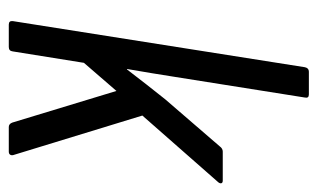

<svg xmlns="http://www.w3.org/2000/svg" viewBox="-163 -560 723 437"><g transform="rotate(90 198.5 -341.5)"><path d="M36 0Q27 0 28 -9L133 -674Q135 -683 143 -683H195Q204 -683 202 -674L155 -378Q151 -352 146.5 -325Q142 -298 137 -269H138Q155 -291 172 -313Q189 -335 206 -356L313 -480Q318 -487 325 -487H391Q396 -487 397 -484Q398 -481 395 -477L243 -304L333 -10Q334 -6 332 -3Q330 0 325 0H269Q262 0 259 -8L187 -245L123 -171L97 -9Q96 0 87 0Z"/></g></svg>

Font: Sofia Sans Condensed
Style: Italic
Weight: 400
Italic angle: -9°
Designer: Botio Nikoltchev, Ani Petrova
Foundry: lettersoup
Version: Version 4.101